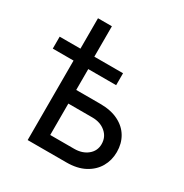

<svg xmlns="http://www.w3.org/2000/svg" viewBox="-168 -860 951 993"><g transform="rotate(30 307.5 -364.0)"><path d="M9.8 -474.6V-545.9H388.2V-474.6ZM133.8 -545.9V-727.5H216.8V-545.9ZM208 -350.1H364.7Q429.2 -350.1 473.9 -327.6Q518.6 -305.2 541.5 -266.1Q564.5 -227.1 564.5 -176.8Q564.5 -127.4 541.3 -87.4Q518.1 -47.4 473.6 -23.7Q429.2 0 364.7 0H133.8V-545.9H221.7V-81.1H364.7Q413.1 -81.1 444.3 -106.7Q475.6 -132.3 475.6 -172.9Q475.6 -215.3 444.3 -241.9Q413.1 -268.6 364.7 -268.6H208Z"/></g></svg>

Font: Inter Variable LoSnoCo
Style: Regular
Weight: 400
Designer: Rasmus Andersson
Foundry: rsms
Version: Version 4.000;git-a52131595; featfreeze: case,dlig,ss01,ss02